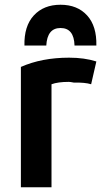

<svg xmlns="http://www.w3.org/2000/svg" viewBox="-20 -783 434 809"><path d="M271 -540Q336 -540 386 -524L364 -428Q339 -436 291 -435Q276 -438 270 -438Q224 -438 197 -428V6H68V-501Q156 -540 271 -540ZM386 -591H294Q292 -665 235 -665Q179 -665 175 -591H83Q81 -673 122.5 -718Q164 -763 235 -763Q306 -763 347 -718Q388 -673 386 -591Z"/></svg>

Font: Repo
Style: DemiBold
Weight: 600
Designer: Stefan Peev
Foundry: Context Ltd
Version: Version 001.000